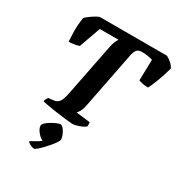

<svg xmlns="http://www.w3.org/2000/svg" viewBox="-220 -853 1189 1271"><g transform="rotate(30 374.0 -217.5)"><path d="M366 0Q359 0 335 -2.5Q311 -5 279 -9Q247 -13 215 -18Q183 -23 158.5 -27.5Q134 -32 126 -35Q129 -48 134 -56Q139 -64 143 -69L180 -73Q208 -75 223 -96Q238 -117 249 -176L326 -566Q331 -591 338.5 -608Q346 -625 353 -635H210L152 -472Q140 -467 118 -463Q96 -459 73 -459Q71 -485 70 -533Q69 -581 78 -643Q93 -658 121 -677.5Q149 -697 171 -704H684Q703 -694 721.5 -677.5Q740 -661 748 -643Q732 -584 713.5 -535.5Q695 -487 680 -459Q657 -459 637 -463Q617 -467 607 -472L611 -631Q599 -635 577 -639Q555 -643 528 -643Q499 -643 488 -626.5Q477 -610 472 -585L386 -148Q381 -122 371 -104.5Q361 -87 353 -80L460 -67Q461 -62 462 -54Q463 -46 461 -35Q444 -21 414.5 -10.5Q385 0 366 0ZM230 269Q216 269 198 260Q180 251 177 241Q195 231 216 219.5Q237 208 252 195Q239 190 224.5 176.5Q210 163 200 146Q190 129 190 114Q190 104 203.5 91.5Q217 79 236.5 67.5Q256 56 274 48.5Q292 41 301 41Q312 41 324.5 56.5Q337 72 345.5 92Q354 112 354 127Q354 135 343 152Q332 169 315 189Q298 209 280 227.5Q262 246 248 257.5Q234 269 230 269Z"/></g></svg>

Font: Texturina ExtraBold
Style: Italic
Weight: 800
Italic angle: -11°
Designer: Guillermo Torres Carreño
Foundry: Omnibus-Type
Version: Version 1.002; ttfautohint (v1.8.3)